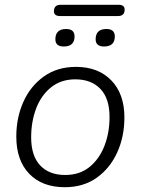

<svg xmlns="http://www.w3.org/2000/svg" viewBox="-20 -773 587 801"><path d="M250 8Q156 8 102 -48Q48 -104 48 -203Q48 -282 77.5 -348Q107 -414 163 -454Q219 -494 297 -494Q390 -494 444.5 -437.5Q499 -381 499 -283Q499 -203 469 -137Q439 -71 383.5 -31.5Q328 8 250 8ZM252 -43Q312 -43 353 -76Q394 -109 415.5 -164Q437 -219 437 -285Q437 -362 399 -402Q361 -442 294 -442Q235 -442 193.5 -409Q152 -376 131 -321Q110 -266 110 -200Q110 -123 147.5 -83Q185 -43 252 -43ZM231 -706Q205 -706 205 -726Q205 -753 233 -753H475Q500 -753 500 -733Q500 -706 472 -706ZM246 -579Q211 -579 211 -609Q211 -652 256 -652Q291 -652 291 -621Q291 -579 246 -579ZM414 -579Q379 -579 379 -609Q379 -652 424 -652Q459 -652 459 -621Q459 -579 414 -579Z"/></svg>

Font: Nunito Light
Style: Italic
Weight: 300
Italic angle: -9°
Designer: Vernon Adams
Foundry: Vernon Adams
Version: Version 3.601; ttfautohint (v1.8.2.53-6de2)